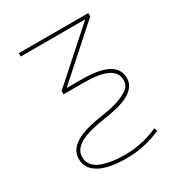

<svg xmlns="http://www.w3.org/2000/svg" viewBox="-176 -641 929 993"><g transform="rotate(-30 288.5 -145.0)"><path d="M296 -220H175V-240L464 -498V-500H81V-520H496V-500L207 -242V-240H296Q501 -240 501 -130Q501 -82 454 -51.5Q407 -21 297 -5Q187 11 141.5 39Q96 67 96 110Q96 141 115.5 162Q135 183 168 193Q201 203 231 206.5Q261 210 294 210Q398 210 493 167L501 185Q402 230 294 230Q186 230 131 198.5Q76 167 76 110Q76 56 128.5 23.5Q181 -9 294 -25Q371 -36 415 -55.5Q459 -75 470 -91.5Q481 -108 481 -130Q481 -220 296 -220Z"/></g></svg>

Font: M PLUS 1p Thin
Style: Regular
Weight: 250
Version: Version 1.062